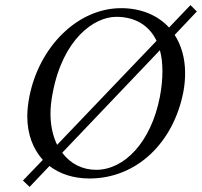

<svg xmlns="http://www.w3.org/2000/svg" viewBox="-20 -690 792 753"><path d="M727 -670 643 -582C598 -631 532 -658 455 -658C284 -658 133 -506 95 -310C90 -283 87 -258 87 -234C87 -163 110 -105 148 -63L70 18L96 43L174 -39C216 -7 269 10 331 10C515 10 660 -129 699 -329C704 -355 706 -380 706 -403C706 -462 691 -513 665 -553L752 -645ZM436 -624C507 -624 564 -593 594 -530L204 -122C188 -155 178 -196 178 -244C178 -270 181 -297 187 -327C227 -537 349 -624 436 -624ZM607 -493C614 -469 617 -441 617 -410C617 -380 614 -347 607 -310C572 -131 467 -24 357 -24C304 -24 257 -47 224 -91Z"/></svg>

Font: Libertinus Serif
Style: Italic
Weight: 400
Italic angle: -12°
Designer: Philipp H. Poll, Khaled Hosny
Foundry: Caleb Maclennan
Version: Version 7.050;RELEASE